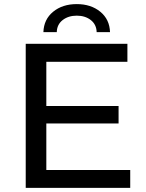

<svg xmlns="http://www.w3.org/2000/svg" viewBox="-20 -913 710 933"><path d="M105 0V-700.2H599.1V-612.8H205.1V-397.9H556.2V-313H205.1V-86.9H612.8V0ZM190.9 -756.8Q192.9 -818.8 238.3 -856Q283.7 -893.1 353 -893.1Q421.9 -893.1 467.3 -856Q512.7 -818.8 514.6 -756.8H449.7Q448.7 -793.9 421.4 -815.4Q394 -836.9 353 -836.9Q312 -836.9 284.4 -815.4Q256.8 -793.9 255.9 -756.8Z"/></svg>

Font: Montserrat Medium
Style: Regular
Weight: 500
Designer: Julieta Ulanovsky
Foundry: Julieta Ulanovsky
Version: Version 7.200